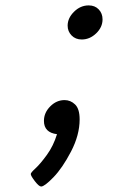

<svg xmlns="http://www.w3.org/2000/svg" viewBox="-20 -492 421 704"><path d="M92.8 146Q92.8 141.1 110.4 125Q127.9 108.9 151.9 75.9Q175.8 43 189 0Q141.1 -5.9 141.1 -48.8Q141.1 -78.6 164.1 -101.8Q187 -125 216.8 -125Q238.8 -125 255.4 -108.9Q272 -92.8 272 -54.2Q272 2.9 240.5 63.5Q209 124 176 158Q143.1 191.9 130.9 191.9Q123 191.9 107.9 172.4Q92.8 152.8 92.8 146ZM228 -397.9Q228 -425.8 251.5 -449Q274.9 -472.2 305.2 -472.2Q328.1 -472.2 342 -457.5Q356 -442.9 356 -420.9Q356 -392.1 332.5 -369.6Q309.1 -347.2 279.8 -347.2Q256.8 -347.2 242.4 -362.1Q228 -377 228 -397.9Z"/></svg>

Font: CMU Concrete
Style: BoldItalic
Weight: 700
Italic angle: -14.04°
Version: Version 0.7.0